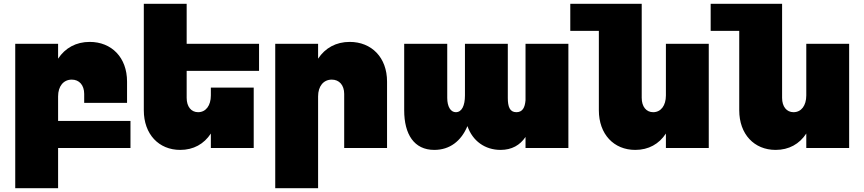

<svg xmlns="http://www.w3.org/2000/svg" viewBox="-20 -777 4538 1008"><path d="M665 -142H285V-271C285 -324 313 -359 357 -359C396 -359 422 -330 422 -284V-237H647V-349C647 -475 566 -557 451 -557C379 -557 322 -525 285 -469V-547H60V211H285V0H665Z M1340 -405V-547H960V-757H735V-198C735 -72 814 10 926 10C996 10 1051 -21 1087 -76V0H1312V-317H1087V-276C1087 -223 1061 -188 1020 -188C984 -188 960 -217 960 -263V-405Z M1816 -557C1744 -557 1687 -525 1650 -469V-547H1425V211H1650V-271C1650 -324 1678 -359 1722 -359C1761 -359 1787 -330 1787 -284V0H2012V-349C2012 -475 1931 -557 1816 -557Z M2739 -547V-251C2736 -212 2723 -188 2691 -188C2656 -188 2646 -217 2646 -263V-547H2421V-276C2421 -223 2405 -188 2373 -188C2346 -188 2328 -217 2328 -263V-547H2102V-198C2102 -72 2154 10 2260 10C2341 10 2401 -36 2434 -115C2461 -37 2526 10 2608 10C2667 10 2710 -15 2739 -58V0H2964V-547Z M3476 -547V-276C3476 -223 3450 -188 3409 -188C3373 -188 3349 -217 3349 -263V-757H2974V-615H3124V-198C3124 -72 3203 10 3315 10C3385 10 3440 -21 3476 -76V0H3701V-547Z M4213 -547V-276C4213 -223 4187 -188 4146 -188C4110 -188 4086 -217 4086 -263V-757H3711V-615H3861V-198C3861 -72 3940 10 4052 10C4122 10 4177 -21 4213 -76V0H4438V-547Z"/></svg>

Font: Montserrat arm Black
Style: Regular
Weight: 900
Designer: Julieta Ulanovsky
Foundry: Julieta Ulanovsky
Version: Version 6.000;PS 006.000;hotconv 1.0.88;makeotf.lib2.5.64775